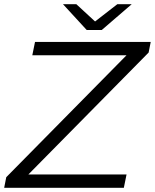

<svg xmlns="http://www.w3.org/2000/svg" viewBox="-28 -901 743 921"><path d="M-8 0 2 -51 579 -636H127L140 -700H695L685 -649L108 -64H579L566 0ZM388 -757 274 -881H338L428 -798L535 -881H604L460 -757Z"/></svg>

Font: Montserrat
Style: Italic
Weight: 400
Italic angle: -11.3°
Designer: Julieta Ulanovsky
Foundry: Julieta Ulanovsky
Version: Version 9.000; ttfautohint (v1.8.4.7-5d5b)